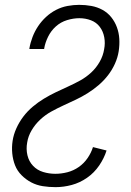

<svg xmlns="http://www.w3.org/2000/svg" viewBox="-20 -763 540 791"><path d="M209 8Q182 8 156.5 4Q131 0 109 -11.5Q87 -23 69 -41Q51 -59 42 -82Q33 -105 30.5 -131Q28 -157 32 -183Q36 -209 47.5 -234.5Q59 -260 76 -282.5Q93 -305 115 -323.5Q137 -342 161 -356.5Q185 -371 210 -383Q235 -395 260.5 -406.5Q286 -418 310.5 -431.5Q335 -445 356 -464.5Q377 -484 391 -509Q405 -534 409 -560Q414 -585 409.5 -609.5Q405 -634 391 -652.5Q377 -671 354.5 -679.5Q332 -688 307 -688Q282 -688 256 -680Q230 -672 210 -654Q190 -636 178 -611.5Q166 -587 162 -563V-561H101V-563Q105 -587 114 -610.5Q123 -634 137 -655Q151 -676 170 -693.5Q189 -711 211.5 -722.5Q234 -734 258.5 -738.5Q283 -743 306 -743Q332 -743 356.5 -738.5Q381 -734 402 -722.5Q423 -711 438 -692.5Q453 -674 461.5 -651Q470 -628 471.5 -603Q473 -578 469 -552Q465 -526 453.5 -500.5Q442 -475 425 -453Q408 -431 386.5 -412.5Q365 -394 341 -379Q317 -364 291.5 -352Q266 -340 241 -328.5Q216 -317 191.5 -303.5Q167 -290 146 -270.5Q125 -251 110.5 -226.5Q96 -202 92 -176Q87 -149 93 -123.5Q99 -98 116 -80Q133 -62 157.5 -54.5Q182 -47 208 -47Q233 -47 258 -53.5Q283 -60 304.5 -75Q326 -90 341 -112Q356 -134 363 -157L419 -143Q409 -111 388.5 -81Q368 -51 338.5 -30.5Q309 -10 275.5 -1Q242 8 209 8Z"/></svg>

Font: Iosevka SS18 Light
Style: Italic
Weight: 300
Italic angle: -9°
Monospace: yes
Designer: Belleve Invis
Foundry: Belleve Invis
Version: Version 25.1.1; ttfautohint (v1.8.4)